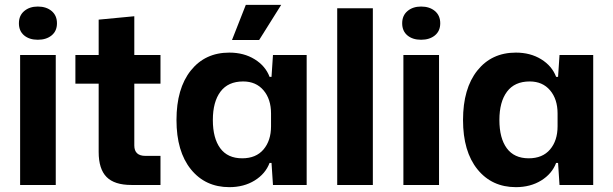

<svg xmlns="http://www.w3.org/2000/svg" viewBox="-20 -763 2530 792"><path d="M63 0V-536H210V0ZM136 -736Q171 -736 193 -717.5Q215 -699 215 -667Q215 -635 193 -617Q171 -599 136 -599Q101 -599 79.5 -617Q58 -635 58 -667Q58 -699 80 -717.5Q102 -736 136 -736Z M522 0Q452 0 419.5 -33Q387 -66 387 -136V-418H291V-536H387V-682L534 -696V-536H642V-418H534V-163Q534 -120 580 -120H642V0Z M926 9Q827 9 767.5 -64.5Q708 -138 708 -268Q708 -398 767 -472Q826 -546 926 -546Q986 -546 1030.5 -518.5Q1075 -491 1092 -446H1100L1106 -536H1245V0H1106L1100 -91H1092Q1075 -46 1030.5 -18.5Q986 9 926 9ZM979 -110Q1036 -110 1067 -146.5Q1098 -183 1098 -242V-295Q1098 -354 1067 -390.5Q1036 -427 983 -427Q921 -427 889.5 -385Q858 -343 858 -268Q858 -193 888.5 -151.5Q919 -110 979 -110ZM937 -598 994 -743H1140L1049 -598Z M1371 0V-729H1518V0Z M1644 0V-536H1791V0ZM1717 -736Q1752 -736 1774 -717.5Q1796 -699 1796 -667Q1796 -635 1774 -617Q1752 -599 1717 -599Q1682 -599 1660.5 -617Q1639 -635 1639 -667Q1639 -699 1661 -717.5Q1683 -736 1717 -736Z M2108 9Q2009 9 1949.5 -64.5Q1890 -138 1890 -268Q1890 -398 1949 -472Q2008 -546 2108 -546Q2168 -546 2212.5 -518.5Q2257 -491 2274 -446H2282L2288 -536H2427V0H2288L2282 -91H2274Q2257 -46 2212.5 -18.5Q2168 9 2108 9ZM2161 -110Q2218 -110 2249 -146.5Q2280 -183 2280 -242V-295Q2280 -354 2249 -390.5Q2218 -427 2165 -427Q2103 -427 2071.5 -385Q2040 -343 2040 -268Q2040 -193 2070.5 -151.5Q2101 -110 2161 -110Z"/></svg>

Font: Mona Sans
Style: Bold
Weight: 700
Designer: Deni Anggara
Foundry: GitHub
Version: Version 2.000;Glyphs 3.2.3 (3260)